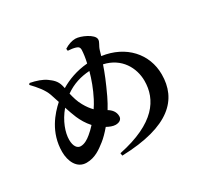

<svg xmlns="http://www.w3.org/2000/svg" viewBox="-166 -1010 1333 1268"><g transform="rotate(-30 500.0 -376.0)"><path d="M517 -557C502 -502 480 -441 449 -381C439 -361 427 -342 415 -324C398 -341 381 -363 365 -392C346 -425 337 -460 329 -493C389 -535 451 -553 517 -557ZM460 -744C482 -743 502 -740 518 -735C534 -730 544 -723 543 -701C542 -678 538 -645 529 -607C445 -600 375 -573 320 -540L315 -561C304 -603 279 -622 252 -642C225 -662 182 -677 135 -686L127 -676C167 -634 202 -593 218 -548L240 -481C182 -429 94 -332 94 -184C94 -113 126 -41 199 -41C265 -41 311 -77 351 -108C373 -125 399 -151 426 -183C446 -172 470 -162 490 -162C519 -162 539 -175 539 -200C539 -235 517 -258 492 -273C507 -298 522 -324 535 -352C575 -437 598 -494 617 -550C744 -522 800 -417 800 -319C800 -178 714 -44 423 16L426 36C792 25 920 -110 920 -299C920 -455 809 -579 634 -603L645 -641C655 -674 672 -687 672 -709C672 -748 582 -788 543 -788C517 -788 488 -779 458 -760ZM257 -427C268 -395 278 -364 289 -339C303 -307 322 -273 351 -241C334 -222 316 -205 300 -192C275 -171 248 -155 220 -155C194 -155 174 -180 174 -230C174 -283 200 -360 257 -427Z"/></g></svg>

Font: Noto Serif CJK TC
Style: Bold
Weight: 700
Designer: Ryoko NISHIZUKA 西塚涼子 (kana & ideographs); Frank Grießhammer (Latin, Greek & Cyrillic); Wenlong ZHANG 张文龙 (bopomofo); San
Foundry: Adobe
Version: Version 2.001;hotconv 1.1.0;makeotfexe 2.6.0